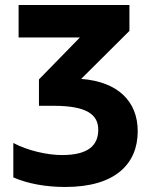

<svg xmlns="http://www.w3.org/2000/svg" viewBox="-20 -734 603 764"><path d="M240 10C439 10 528 -82 528 -212C528 -330 450 -409 303 -420L495 -611V-714H54V-585H298L135 -418V-313H194C323 -313 371 -279 371 -218C371 -157 333 -117 227 -117C167 -117 90 -135 33 -165V-28C91 -3 162 10 240 10Z"/></svg>

Font: Noto Sans Mono SemiCondensed ExtraBold
Style: Regular
Weight: 800
Width: 4
Designer: Monotype Design Team
Foundry: Monotype Imaging Inc.
Version: Version 2.014